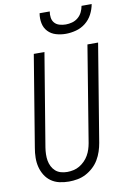

<svg xmlns="http://www.w3.org/2000/svg" viewBox="-103 -1014 707 1082"><g transform="rotate(-10 250.5 -473.5)"><path d="M202 8Q174 8 147.5 2Q121 -4 100 -19Q79 -34 65.5 -56Q52 -78 45.5 -103.5Q39 -129 39.5 -157Q40 -185 45 -213L131 -735H192L104 -204Q101 -185 100.5 -166Q100 -147 103 -129.5Q106 -112 114 -96Q122 -80 135 -68.5Q148 -57 165.5 -52Q183 -47 202 -47Q219 -47 237.5 -51Q256 -55 272 -64.5Q288 -74 301.5 -87.5Q315 -101 324.5 -117.5Q334 -134 339.5 -151.5Q345 -169 348 -186L438 -735H499L407 -177Q403 -153 395 -129Q387 -105 374 -83Q361 -61 341.5 -43Q322 -25 299 -13Q276 -1 251 3.5Q226 8 202 8ZM329 -815Q300 -815 273 -823Q246 -831 227.5 -850.5Q209 -870 203.5 -898Q198 -926 203 -955H261Q258 -937 260.5 -919.5Q263 -902 274 -889.5Q285 -877 302.5 -872Q320 -867 338 -867Q356 -867 374.5 -872Q393 -877 408 -889.5Q423 -902 431.5 -919.5Q440 -937 443 -955H501Q496 -926 481.5 -898Q467 -870 442.5 -850.5Q418 -831 388 -823Q358 -815 329 -815Z"/></g></svg>

Font: Iosevka Light
Style: Italic
Weight: 300
Italic angle: -9°
Monospace: yes
Designer: Belleve Invis
Foundry: Belleve Invis
Version: Version 32.5.0; ttfautohint (v1.8.4)